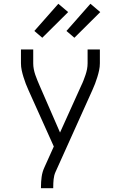

<svg xmlns="http://www.w3.org/2000/svg" viewBox="-20 -792 640 1017"><path d="M197 205V198Q197 171 200.5 145Q204 119 215 95L265 -16L131 -314Q123 -331 116.5 -348.5Q110 -366 104.5 -383.5Q99 -401 95 -419.5Q91 -438 91 -457V-530H156V-456Q156 -441 159 -425.5Q162 -410 167 -395.5Q172 -381 178 -366.5Q184 -352 190 -338L298 -90L410 -338Q417 -352 422.5 -366.5Q428 -381 433 -395.5Q438 -410 441 -425.5Q444 -441 444 -457V-530H509V-457Q509 -438 505 -419.5Q501 -401 495.5 -383.5Q490 -366 483.5 -348.5Q477 -331 469 -314L274 119Q266 137 264 157.5Q262 178 262 198V205ZM374 -592 332 -628 459 -772 511 -728ZM204 -592 162 -628 289 -772 341 -728Z"/></svg>

Font: Iosevka Curly Light Extended
Style: Regular
Weight: 300
Width: 7
Monospace: yes
Designer: Belleve Invis
Foundry: Belleve Invis
Version: Version 11.1.0; ttfautohint (v1.8.3)